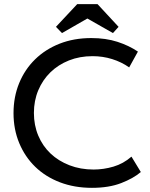

<svg xmlns="http://www.w3.org/2000/svg" viewBox="-20 -893 720 923"><path d="M422 10Q338 10 268.5 -16.5Q199 -43 149.5 -91Q100 -139 72.5 -205Q45 -271 45 -349Q45 -427 72 -493Q99 -559 148.5 -607.5Q198 -656 266.5 -683Q335 -710 419 -710Q489 -710 544.5 -692Q600 -674 643 -645L601 -569Q564 -595 519 -609Q474 -623 425 -623Q363 -623 311.5 -602.5Q260 -582 222.5 -545.5Q185 -509 164 -459Q143 -409 143 -350Q143 -291 164 -241Q185 -191 223 -155Q261 -119 314 -98.5Q367 -78 430 -78Q478 -78 525.5 -92Q573 -106 612 -140L657 -66Q622 -36 563 -13Q504 10 422 10ZM449 -873 550 -764 523 -734 400 -804 278 -734 249 -764 351 -873Z"/></svg>

Font: Tilda Sans Medium
Style: Regular
Weight: 500
Designer: ParaType Ltd
Foundry: ParaType Ltd
Version: Version 1.009